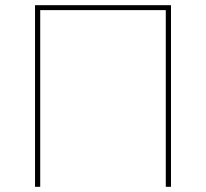

<svg xmlns="http://www.w3.org/2000/svg" viewBox="-20 -720 794 740"><path d="M115 0H135V-681H619V0H639V-700H115Z"/></svg>

Font: Chess Sans Thin
Style: Regular
Weight: 100
Designer: Wolf Bōese
Foundry: Wolf Bōese
Version: Version 7.223;Glyphs 3.3 (3306)